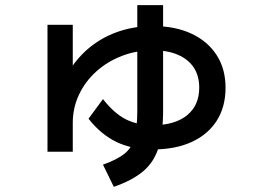

<svg xmlns="http://www.w3.org/2000/svg" viewBox="-20 -646 1040 744"><path d="M164 -58V-550H262V-278H206Q225 -339 259.5 -388.5Q294 -438 341.5 -473Q389 -508 447.5 -526.5Q506 -545 573 -545Q659 -545 722 -515.5Q785 -486 819.5 -432.5Q854 -379 854 -306Q854 -232 820 -178.5Q786 -125 723 -96Q660 -67 573 -67Q491 -67 431 -96Q371 -125 323 -186L379 -262Q422 -207 467 -184Q512 -161 573 -161Q658 -161 705 -199.5Q752 -238 752 -306Q752 -352 731 -384Q710 -416 670 -433.5Q630 -451 573 -451Q508 -451 451.5 -429Q395 -407 352.5 -368.5Q310 -330 286 -279Q262 -228 262 -170V-58ZM379 -8Q433 -27 462 -50Q491 -73 501.5 -112.5Q512 -152 512 -218V-626H612V-218Q612 -131 594.5 -74.5Q577 -18 535 17.5Q493 53 421 78Z"/></svg>

Font: M PLUS 1 Medium
Style: Regular
Weight: 500
Designer: Coji Morishita
Foundry: UNDERFOREST DESIGN
Version: Version 1.001